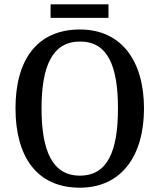

<svg xmlns="http://www.w3.org/2000/svg" viewBox="-20 -862 742 892"><path d="M215 -779H484V-842H215ZM351 10C543 10 649 -137 649 -358C649 -580 543 -725 352 -725C149 -725 52 -580 52 -359C52 -137 149 10 351 10ZM351 -46C223 -46 173 -162 173 -358C173 -555 223 -669 352 -669C481 -669 528 -555 528 -358C528 -162 481 -46 351 -46Z"/></svg>

Font: Noto Serif Tamil SemiCondensed Medium
Style: Regular
Weight: 500
Width: 4
Designer: Indian Type Foundry, Tom Grace, and the Monotype Design Team
Foundry: Monotype Imaging Inc.
Version: Version 2.004